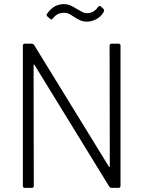

<svg xmlns="http://www.w3.org/2000/svg" viewBox="-20 -912 724 932"><path d="M522 -700H555Q565 -700 565 -690V-10Q565 0 555 0H522Q515 0 510 -7L148 -596Q147 -599 145 -598.5Q143 -598 143 -595L144 -10Q144 0 134 0H101Q91 0 91 -10V-690Q91 -700 101 -700H134Q141 -700 146 -693L508 -104Q509 -101 511 -101.5Q513 -102 513 -105L512 -690Q512 -700 522 -700ZM341 -829Q323 -841 314 -845.5Q305 -850 292 -850Q275 -850 262 -844Q249 -838 237 -823Q231 -813 223 -821L210 -832Q203 -839 209 -846Q241 -892 290 -892Q307 -892 320 -886.5Q333 -881 352 -869Q371 -858 381 -853Q391 -848 402 -848Q435 -848 456 -878Q462 -887 470 -880L481 -870Q488 -863 483 -853Q469 -830 447 -818.5Q425 -807 402 -807Q385 -807 371.5 -812.5Q358 -818 341 -829Z"/></svg>

Font: Barlow Light
Style: Regular
Weight: 300
Designer: Jeremy Tribby
Foundry: Tribby Type
Version: Version 1.422